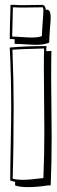

<svg xmlns="http://www.w3.org/2000/svg" viewBox="-20 -661 233 788"><path d="M80 -640 155 -641Q166 -639 168 -621H175Q188 -619 188 -590Q188 -576 185 -543Q182 -504 182 -486Q160 -477 131 -477Q116 -477 86 -479Q55 -481 40 -481V-500Q32 -501 20 -501Q20 -520 21 -565Q23 -617 23 -641H40Q44 -641 50.5 -640.5Q57 -640 60 -640ZM188 100H176Q132 107 95 107Q61 107 42 100V85Q29 83 22 80Q22 32 24 -66Q26 -168 26 -219Q26 -351 20 -466Q92 -472 171 -472Q171 -468 170 -462Q170 -454 170 -451Q179 -452 191 -452Q190 -416 190 -336Q190 -296 191 -218Q192 -140 192 -101Q192 14 188 100ZM155 70H158Q162 -16 162 -121Q162 -165 161 -251Q160 -337 160 -380Q160 -435 161 -462H160Q50 -459 31 -457Q36 -330 36 -226Q36 -56 32 72Q48 77 73 77Q102 77 155 70ZM155 -631 80 -630H78Q71 -630 60 -630Q47 -631 40 -631H33Q33 -620 30 -511Q42 -511 68 -509Q96 -507 110 -507Q138 -507 152 -513V-514Q152 -527 155 -567Q158 -604 158 -616Q158 -631 155 -631Z"/></svg>

Font: Londrina Shadow
Style: Regular
Weight: 400
Designer: Marcelo Magalhaes
Foundry: Marcelo Magalhães
Version: Version 1.001 2011